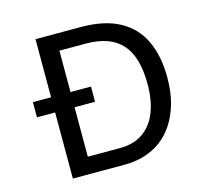

<svg xmlns="http://www.w3.org/2000/svg" viewBox="-97 -769 936 878"><g transform="rotate(-15 370.5 -330.0)"><path d="M57 -385H332V-313H57ZM192 0V-79H387Q454 -79 498 -110.5Q542 -142 563.5 -198Q585 -254 585 -328Q585 -393 571.5 -440.5Q558 -488 530.5 -519Q503 -550 460.5 -565.5Q418 -581 360 -581H192V-660H358Q469 -660 540.5 -621Q612 -582 646 -509Q680 -436 680 -335Q680 -267 665 -213.5Q650 -160 623.5 -119.5Q597 -79 561 -52.5Q525 -26 481.5 -13Q438 0 389 0ZM143 0V-660H235V0Z"/></g></svg>

Font: Bricolage Grotesque 18pt
Style: Regular
Weight: 400
Version: Version 1.001;gftools[0.9.33.dev8+g029e19f]